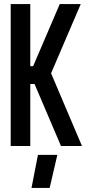

<svg xmlns="http://www.w3.org/2000/svg" viewBox="-20 -723 435 951"><path d="M276 -703 144 -395H130V-703H33V0H130V-307H151L282 0H386L233 -360L380 -703ZM136 208H226L264 44H168Z"/></svg>

Font: Modon Arabic
Style: Bold
Weight: 700
Designer: Ahmedzaza
Foundry: Ahmedzaza
Version: Version 2.010